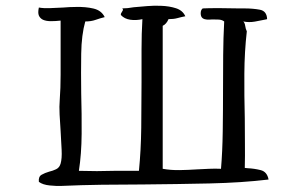

<svg xmlns="http://www.w3.org/2000/svg" viewBox="-20 -668 1040 662"><path d="M906 -49Q814 -38 702 -35.5Q590 -33 473 -32Q402 -32 331 -31Q260 -30 193 -27Q177 -26 152 -28.5Q127 -31 114 -41Q112 -59 123.5 -65.5Q135 -72 149 -76Q162 -79 173.5 -84.5Q185 -90 189 -104Q194 -121 192.5 -151.5Q191 -182 189 -216Q187 -245 185.5 -273Q184 -301 186 -324Q189 -364 189 -410Q189 -456 189 -504Q189 -528 189 -551.5Q189 -575 189 -597Q172 -595 155.5 -595Q139 -595 128 -600Q118 -605 114 -614.5Q110 -624 114 -642Q131 -639 153 -640Q175 -641 198 -642Q209 -643 220 -643.5Q231 -644 241 -644Q275 -645 302.5 -638.5Q330 -632 341 -609Q325 -605 309.5 -599.5Q294 -594 274 -594Q261 -548 260 -483Q259 -418 260 -346Q262 -276 261.5 -206.5Q261 -137 252 -79Q284 -78 314 -78Q344 -78 373 -79Q395 -79 416.5 -79Q438 -79 459 -79Q466 -149 467 -227.5Q468 -306 468 -385Q468 -442 468 -497.5Q468 -553 471 -602Q449 -597 429 -600Q409 -603 397 -616Q396 -619 397.5 -622Q399 -625 401 -628Q407 -636 401 -639Q410 -639 420 -640Q430 -641 441 -643Q463 -645 487.5 -647Q512 -649 535 -648Q564 -647 587 -639.5Q610 -632 619 -612Q604 -609 591.5 -605.5Q579 -602 561 -602Q554 -585 541 -579Q541 -520 541 -456.5Q541 -393 541 -329Q541 -266 541 -204Q541 -142 541 -86Q569 -81 599 -81.5Q629 -82 659 -84Q680 -85 701 -86Q722 -87 742 -86Q747 -145 748 -216Q749 -287 749 -362Q749 -420 749.5 -479Q750 -538 753 -594Q745 -600 734 -600.5Q723 -601 712 -601Q702 -600 693.5 -600.5Q685 -601 679 -605Q672 -610 672 -622Q672 -634 679 -639Q698 -640 734 -640Q770 -640 804 -639Q809 -639 813.5 -639Q818 -639 823 -639Q852 -639 876 -634.5Q900 -630 901 -602Q900 -602 897 -601Q879 -597 858.5 -593.5Q838 -590 819 -594Q824 -589 825.5 -578.5Q827 -568 831 -560Q823 -490 822.5 -414Q822 -338 824 -261Q824 -217 824.5 -173.5Q825 -130 824 -89Q827 -89 834 -88Q856 -87 878.5 -81.5Q901 -76 906 -49Z"/></svg>

Font: Yuji Syuku
Style: Regular
Weight: 400
Designer: Kataoka Yuji
Foundry: Kinuta Font Factory
Version: Version 3.002